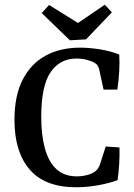

<svg xmlns="http://www.w3.org/2000/svg" viewBox="-20 -781 566 810"><path d="M301 9Q170 9 105.5 -65.5Q41 -140 41 -275Q41 -377 75.5 -444.5Q110 -512 172 -546Q234 -580 318 -580Q356 -580 400.5 -573Q445 -566 483 -551Q485 -518 483 -480.5Q481 -443 475 -403H417L398 -490Q396 -497 392 -504Q388 -511 379 -516Q368 -523 346.5 -528.5Q325 -534 302 -534Q233 -534 193.5 -476.5Q154 -419 154 -288Q154 -211 169.5 -154.5Q185 -98 218 -67.5Q251 -37 304 -37Q326 -37 347.5 -42.5Q369 -48 383 -59Q389 -64 393 -70Q397 -76 401 -85L426 -163L484 -159Q485 -127 483 -91.5Q481 -56 476 -21Q441 -8 394 0.5Q347 9 301 9ZM452 -729 343 -615 275 -611 156 -726 187 -760 309 -684 422 -761Z"/></svg>

Font: Yrsa Medium
Style: Regular
Weight: 500
Designer: Anna Giedrys (Yrsa+Rasa design), David Brezina (Yrsa art-direction, Rasa art-direction, design)
Foundry: Rosetta Type Foundry
Version: Version 2.004